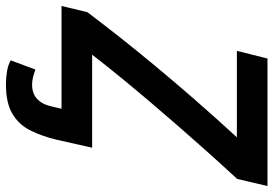

<svg xmlns="http://www.w3.org/2000/svg" viewBox="-165 -576 920 646"><g transform="rotate(90 295.0 -253.0)"><path d="M256 187Q234 187 212.5 183.5Q191 180 175 171L206 88Q217 92 230 95.5Q243 99 257 99Q287 99 305.5 81.5Q324 64 331 30L338 0H-8L13 -87Q53 -140 98 -197Q143 -254 194.5 -316Q246 -378 305.5 -446.5Q365 -515 434 -590H143L169 -693H598L574 -591Q526 -539 480 -487.5Q434 -436 390.5 -386Q347 -336 306 -287.5Q265 -239 227.5 -193Q190 -147 156 -103H469L442 17Q430 67 410.5 105.5Q391 144 354.5 165.5Q318 187 256 187Z"/></g></svg>

Font: Ubuntu Sans Mono SemiBold
Style: Italic
Weight: 600
Italic angle: -13.5°
Monospace: yes
Designer: Dalton Maag Ltd
Foundry: Dalton Maag Ltd
Version: Version 1.006